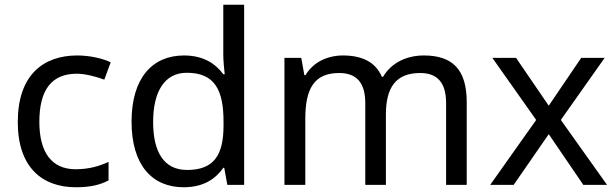

<svg xmlns="http://www.w3.org/2000/svg" viewBox="-20 -780 2599 810"><path d="M300 10C361 10 402 0 438 -19V-97C401 -80 357 -66 299 -66C198 -66 146 -137 146 -266C146 -400 197 -469 304 -469C341 -469 388 -456 420 -444L447 -517C415 -533 360 -546 306 -546C162 -546 55 -463 55 -265C55 -75 157 10 300 10Z M755 10C839 10 890 -26 922 -72H926L939 0H1010V-760H922V-546C922 -526 926 -484 928 -467H922C889 -511 839 -546 756 -546C623 -546 535 -451 535 -267C535 -83 622 10 755 10ZM769 -63C673 -63 626 -137 626 -265C626 -392 673 -473 768 -473C887 -473 923 -399 923 -266V-250C923 -125 882 -63 769 -63Z M1768 -546C1698 -546 1632 -517 1596 -456H1591C1565 -517 1509 -546 1427 -546C1363 -546 1302 -519 1269 -463H1264L1251 -536H1180V0H1268V-278C1268 -403 1303 -472 1411 -472C1486 -472 1521 -429 1521 -345V0H1608V-296C1608 -410 1649 -472 1753 -472C1827 -472 1862 -429 1862 -345V0H1949V-349C1949 -487 1889 -546 1768 -546Z M2242 -274 2048 0H2147L2295 -214L2441 0H2541L2346 -274L2531 -536H2432L2295 -334L2157 -536H2057Z"/></svg>

Font: Noto Sans Osage
Style: Regular
Weight: 400
Designer: Monotype Design Team
Foundry: Monotype Imaging Inc.
Version: Version 2.002